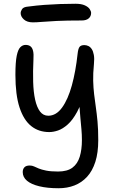

<svg xmlns="http://www.w3.org/2000/svg" viewBox="-20 -741 615 1022"><path d="M292 261Q232 261 189 250.5Q146 240 123.5 221Q101 202 101 175Q101 159 110 149.5Q119 140 138 140Q151 140 161.5 145Q172 150 186.5 156Q201 162 225.5 167Q250 172 289 172Q338 172 365.5 151.5Q393 131 404.5 93Q416 55 416 5Q416 -24 413.5 -52Q411 -80 408 -112Q405 -144 402 -186.5Q399 -229 398 -287L432 -258Q414 -189 390.5 -145.5Q367 -102 340.5 -78.5Q314 -55 289 -46.5Q264 -38 242 -38Q186 -38 146 -70Q106 -102 84 -169Q62 -236 62 -343Q62 -410 69 -444Q76 -478 88.5 -490Q101 -502 116 -502Q132 -502 142 -494.5Q152 -487 156 -470Q160 -453 158 -424Q155 -361 156.5 -306Q158 -251 167 -210.5Q176 -170 193 -147.5Q210 -125 237 -125Q279 -125 310.5 -168.5Q342 -212 362.5 -286.5Q383 -361 393 -454Q396 -482 403.5 -491.5Q411 -501 429 -501Q440 -501 450.5 -496Q461 -491 468.5 -479.5Q476 -468 479.5 -448.5Q483 -429 480 -400Q475 -349 476 -311Q477 -273 481 -239.5Q485 -206 490 -171.5Q495 -137 499 -95Q503 -53 503 5Q503 72 487.5 120.5Q472 169 443.5 200Q415 231 376.5 246Q338 261 292 261ZM155 -622Q124 -622 107 -637.5Q90 -653 90 -671Q90 -681 97.5 -692.5Q105 -704 130 -706Q175 -712 216.5 -715Q258 -718 298.5 -719.5Q339 -721 382 -721Q413 -721 431.5 -712.5Q450 -704 457.5 -692.5Q465 -681 465 -672Q465 -654 452 -643Q439 -632 415 -632Q333 -632 282.5 -629.5Q232 -627 203 -624.5Q174 -622 155 -622Z"/></svg>

Font: Shantell Sans
Style: Regular
Weight: 400
Designer: Stephen Nixon, Anya Danilova, Shantell Martin
Foundry: Arrow Type
Version: Version 1.008;[ac192a2d6]